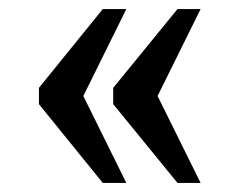

<svg xmlns="http://www.w3.org/2000/svg" viewBox="-20 -482 528 424"><path d="M372 -78 230 -252V-288L372 -462H423L328 -270L423 -78ZM207 -78 66 -252V-288L207 -462H259L164 -270L259 -78Z"/></svg>

Font: Noto Serif Thai SemiCondensed Medium
Style: Regular
Weight: 500
Width: 4
Designer: Monotype Design Team
Foundry: Monotype Imaging Inc.
Version: Version 2.002; ttfautohint (v1.8.4.7-5d5b)